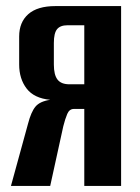

<svg xmlns="http://www.w3.org/2000/svg" viewBox="-20 -611 460 631"><path d="M378 0H257V-253H223Q208 -253 201 -236.5Q194 -220 188 -196L145 0H16L72 -204Q82 -243 96.5 -260.5Q111 -278 145 -283Q92 -288 67.5 -320Q43 -352 43 -399V-491Q43 -538 73 -564.5Q103 -591 162 -591H378ZM257 -334V-528H202Q178 -528 167.5 -515Q157 -502 157 -470V-399Q157 -365 169 -349.5Q181 -334 208 -334Z"/></svg>

Font: Alumni Sans
Style: Bold
Weight: 700
Designer: Robert E. Leuschke
Foundry: Robert E. Leuschke
Version: Version 1.018